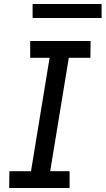

<svg xmlns="http://www.w3.org/2000/svg" viewBox="-20 -940 528 960"><path d="M26 0 27 -84H135L228 -651H131V-735H433L432 -651H324L231 -84H328V0ZM143 -850V-920H488V-850Z"/></svg>

Font: Iosevka Etoile Medium
Style: Italic
Weight: 500
Italic angle: -9°
Designer: Belleve Invis
Foundry: Belleve Invis
Version: Version 22.1.2; ttfautohint (v1.8.4)